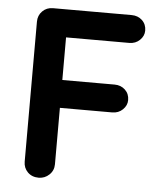

<svg xmlns="http://www.w3.org/2000/svg" viewBox="-51 -745 664 790"><g transform="rotate(5 281.0 -350.0)"><path d="M138 0Q110 0 92.5 -17.5Q75 -35 75 -61V-639Q75 -665 92.5 -682.5Q110 -700 136 -700H461Q487 -700 504.5 -683.5Q522 -667 522 -641Q522 -619 504.5 -602Q487 -585 461 -585H191L200 -597V-396L193 -409H416Q442 -409 459.5 -392.5Q477 -376 477 -350Q477 -328 459.5 -311Q442 -294 416 -294H191L200 -303V-61Q200 -35 181.5 -17.5Q163 0 138 0Z"/></g></svg>

Font: zvoove
Style: Bold
Weight: 700
Designer: Vernon Adams (Nunito) & Andrew Paglinawan (Quicksand)
Foundry: zvoove
Version: Version 3.006